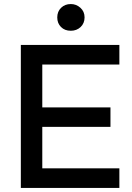

<svg xmlns="http://www.w3.org/2000/svg" viewBox="-20 -929 654 949"><path d="M83 0V-707H570V-610H189V-398H526V-302H189V-97H570V0ZM330 -777Q300 -777 281.5 -795.5Q263 -814 263 -843Q263 -872 282 -890.5Q301 -909 330 -909Q357 -909 377.5 -890.5Q398 -872 398 -843Q398 -814 378.5 -795.5Q359 -777 330 -777Z"/></svg>

Font: Onest Medium
Style: Regular
Weight: 500
Designer: Dmitri Voloshin, Andrey Kudryavtsev
Foundry: Dmitri Voloshin, Andrey Kudryavtsev
Version: Version 1.000;gftools[0.9.33]